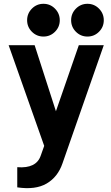

<svg xmlns="http://www.w3.org/2000/svg" viewBox="-20 -760 579 999"><path d="M69.8 109.9Q168.9 117.7 191.9 49.8L210 -1L24.9 -524.9H160.2L271 -181.2L390.1 -524.9H520L305.2 89.8Q280.8 161.1 222.4 195.1Q164.1 229 69.8 214.8ZM146 -594.7Q121.1 -619.6 121.1 -654.8Q121.1 -689.9 146 -715.1Q170.9 -740.2 206.1 -740.2Q241.2 -740.2 266.1 -715.1Q291 -689.9 291 -654.8Q291 -619.6 266.1 -594.7Q241.2 -569.8 206.1 -569.8Q170.9 -569.8 146 -594.7ZM375 -594.7Q350.1 -619.6 350.1 -654.8Q350.1 -689.9 375 -715.1Q399.9 -740.2 435.1 -740.2Q470.2 -740.2 495.1 -715.1Q520 -689.9 520 -654.8Q520 -619.6 495.1 -594.7Q470.2 -569.8 435.1 -569.8Q399.9 -569.8 375 -594.7Z"/></svg>

Font: Miedinger*
Style: Bold
Weight: 700
Version: Version 001.000